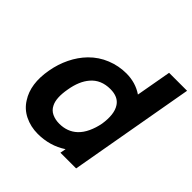

<svg xmlns="http://www.w3.org/2000/svg" viewBox="-199 -907 1080 1080"><g transform="rotate(45 341.0 -367.0)"><path d="M682.5 -750 550 0H425L431.5 -34.5Q356 15.5 259.5 15.5Q203.5 15.5 155.5 -8Q109 -31 82.5 -74Q30 -154.5 53 -281Q63.5 -341 89.5 -394.5Q115.5 -448 155 -488.5Q198.5 -532.5 255 -555.2Q311.5 -578 372 -578Q445.5 -578 502 -539.5L539.5 -750ZM475 -281Q481.5 -321.5 477.8 -355.5Q474 -389.5 458.5 -412.5Q432.5 -452 371 -452Q296.5 -452 254 -402Q216 -358 203 -281Q188.5 -201.5 209.5 -160.5Q222 -134.5 247.5 -122.5Q273 -110.5 305 -110.5Q369 -110.5 411.5 -150Q435.5 -172.5 451.5 -207Q467.5 -241.5 475 -281Z"/></g></svg>

Font: Russisch Sans ExtraBold
Style: Italic
Weight: 800
Width: 4
Italic angle: -10°
Designer: Michael Sharanda (font) & Cristiano Sobral (main changes)
Foundry: Michael Sharanda
Version: Version 2.00;September 8, 2020;FontCreator 13.0.0.2681 64-bi